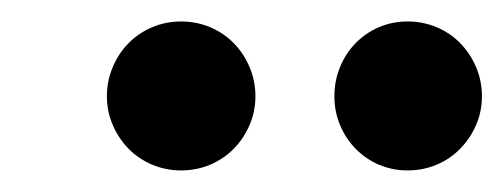

<svg xmlns="http://www.w3.org/2000/svg" viewBox="-20 -743 467 178"><path d="M216.8 -653.8Q216.8 -639.6 211.4 -627.2Q206.1 -614.7 196.8 -605.2Q187.5 -595.7 174.8 -590.3Q162.1 -585 147.9 -585Q133.8 -585 121.1 -590.3Q108.4 -595.7 99.1 -605.2Q89.8 -614.7 84.5 -627.2Q79.1 -639.6 79.1 -653.8Q79.1 -668 84.5 -680.7Q89.8 -693.4 99.1 -702.9Q108.4 -712.4 121.1 -717.8Q133.8 -723.1 147.9 -723.1Q162.1 -723.1 174.8 -717.8Q187.5 -712.4 196.8 -702.9Q206.1 -693.4 211.4 -680.7Q216.8 -668 216.8 -653.8ZM426.8 -653.8Q426.8 -639.6 421.4 -627.2Q416 -614.7 406.7 -605.2Q397.5 -595.7 384.8 -590.3Q372.1 -585 357.9 -585Q343.8 -585 331.3 -590.3Q318.8 -595.7 309.6 -605.2Q300.3 -614.7 295.2 -627.2Q290 -639.6 290 -653.8Q290 -668 295.2 -680.7Q300.3 -693.4 309.6 -702.9Q318.8 -712.4 331.3 -717.8Q343.8 -723.1 357.9 -723.1Q372.1 -723.1 384.8 -717.8Q397.5 -712.4 406.7 -702.9Q416 -693.4 421.4 -680.7Q426.8 -668 426.8 -653.8Z"/></svg>

Font: Charis SIL APac
Style: Bold Italic
Weight: 700
Italic angle: -11°
Foundry: SIL International
Version: Version 5.000